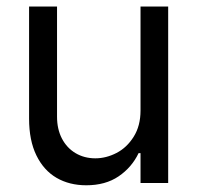

<svg xmlns="http://www.w3.org/2000/svg" viewBox="-20 -550 593 577"><path d="M402.3 -530.3H485.4V0H402.3V-89.8H396.5Q376 -46.9 336.4 -20Q296.9 6.8 239.3 6.8Q188.5 6.8 149.9 -15.6Q111.3 -38.1 89.4 -83Q67.4 -127.9 67.4 -193.4V-530.3H151.4V-199.2Q151.4 -162.1 166 -133.8Q180.7 -105.5 207 -89.8Q233.4 -74.2 266.6 -74.2Q298.8 -74.2 330.1 -90.3Q361.3 -106.4 381.8 -139.2Q402.3 -171.9 402.3 -217.8Z"/></svg>

Font: Pretendard JP Variable
Style: Regular
Weight: 400
Designer: Base glyphs from Inter by Rasmus Andersson; Hangul glyphs from Noto Sans CJK(Source Han Sans) by Jang Soo-young and Kang
Foundry: Kil Hyung-jin
Version: Version 1.307;Glyphs 3.2 (3192)